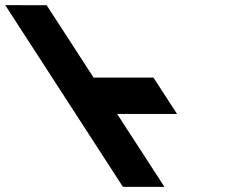

<svg xmlns="http://www.w3.org/2000/svg" viewBox="-402 -722 959 741"><path d="M-222.1 -702 -381.8 -702.1 72.4 -0.9H232.6L141.1 -142.1L50 -282.2H281.2L190.4 -422.5H-40.8L-131.8 -562.9Z"/></svg>

Font: Hussar
Style: BdOpOblSeven
Weight: 700
Foundry: Cannot Into Space Fonts
Version: Version 2.00